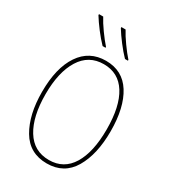

<svg xmlns="http://www.w3.org/2000/svg" viewBox="-228 -1065 1055 1188"><g transform="rotate(30 300.0 -471.0)"><path d="M55 -360Q55 -531 120 -627.5Q185 -724 303 -724Q422 -724 483.5 -626.5Q545 -529 545 -360Q545 -195 484.5 -92.5Q424 10 301 10Q177 10 116 -93.5Q55 -197 55 -360ZM518 -358Q518 -522 462.5 -610.5Q407 -699 302 -699Q195 -699 138 -607.5Q81 -516 81 -358Q81 -199 137.5 -107Q194 -15 302 -15Q408 -15 463 -105.5Q518 -196 518 -358ZM120 -945V-952H150Q167 -919 199.5 -873.5Q232 -828 259 -798V-792H238Q207 -824 174.5 -866.5Q142 -909 120 -945ZM280 -945V-952H310Q327 -919 359.5 -873.5Q392 -828 419 -798V-792H398Q367 -824 334.5 -866.5Q302 -909 280 -945Z"/></g></svg>

Font: Noto Sans Mono UI Thin
Style: Regular
Weight: 250
Monospace: yes
Designer: Monotype Design team
Foundry: Monotype Imaging Inc.
Version: Version 1.000